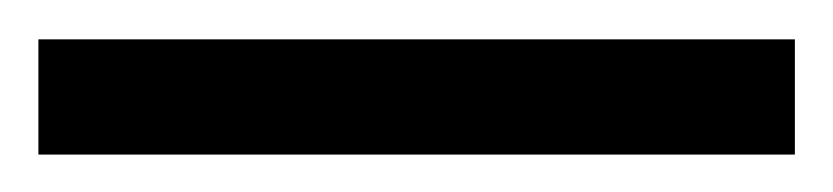

<svg xmlns="http://www.w3.org/2000/svg" viewBox="-20 62 434 100"><path d="M394 82.5V142.5H0V82.5Z"/></svg>

Font: Lato TR
Style: Regular
Weight: 400
Designer: Lukasz Dziedzic
Foundry: tyPoland Lukasz Dziedzic
Version: Version 1.104 2013